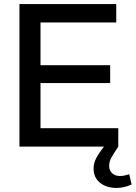

<svg xmlns="http://www.w3.org/2000/svg" viewBox="-20 -724 670 948"><path d="M180 -314H524V-402H180V-613H554V-704H76V0H564V-91H180ZM572 145Q548 145 533.5 131Q519 117 519 95Q519 75 528.5 57Q538 39 564 0H493Q469 31 455.5 56Q442 81 442 108Q442 153 474 178.5Q506 204 556 204Q592 204 630 187L618 136Q592 145 572 145Z"/></svg>

Font: Geom
Style: Regular
Weight: 400
Version: Version 1.102